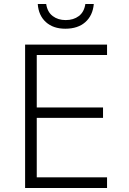

<svg xmlns="http://www.w3.org/2000/svg" viewBox="-20 -936 640 956"><path d="M105 -714H513V-662H163V-401H493V-349H163V-53H513V0H105ZM168 -916H210Q216 -876 242.5 -856Q269 -836 307 -836Q346 -836 372.5 -856Q399 -876 405 -916H447Q442 -859 405 -826Q368 -793 305 -793Q245 -793 208.5 -826Q172 -859 168 -916Z"/></svg>

Font: Noto Sans Mono UI Light
Style: Regular
Weight: 300
Monospace: yes
Designer: Monotype Design team
Foundry: Monotype Imaging Inc.
Version: Version 1.000